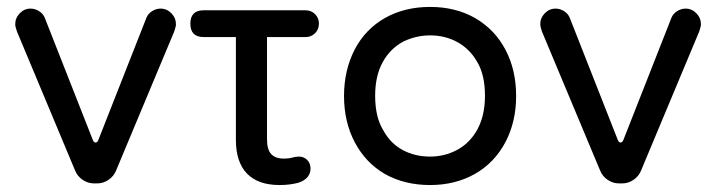

<svg xmlns="http://www.w3.org/2000/svg" viewBox="-20 -529 2089 560"><path d="M199.2 -31.2 29.3 -437.5Q24.4 -452.1 24.4 -458Q24.4 -476.6 37.6 -490.2Q50.8 -503.9 69.3 -503.9Q82 -503.9 93.8 -496.6Q105.5 -489.3 110.4 -477.5L251 -120.1Q253.9 -113.3 258.8 -113.3Q263.7 -113.3 266.6 -120.1L407.2 -477.5Q412.1 -489.3 423.8 -496.6Q435.5 -503.9 448.2 -503.9Q466.8 -503.9 480 -490.2Q493.2 -476.6 493.2 -458Q493.2 -452.1 488.3 -437.5L318.4 -31.2Q311.5 -14.6 296.4 -4.4Q281.2 5.9 263.7 5.9H253.9Q236.3 5.9 221.2 -4.4Q206.1 -14.6 199.2 -31.2Z M668 -121.1V-420.9H574.2Q535.2 -420.9 535.2 -460Q535.2 -499 574.2 -499H871.1Q887.7 -499 898.9 -487.8Q910.2 -476.6 910.2 -460Q910.2 -443.4 898.9 -432.1Q887.7 -420.9 871.1 -420.9H758.8V-122.1Q758.8 -92.8 771 -79.6Q783.2 -66.4 807.6 -66.4Q822.3 -66.4 832 -69.3Q842.8 -72.3 851.6 -72.3Q866.2 -72.3 876 -62.5Q885.7 -52.7 885.7 -37.1Q885.7 -23.4 877 -12.7Q868.2 -2 850.6 3.9Q825.2 10.7 795.9 10.7Q732.4 10.7 700.2 -22.9Q668 -56.6 668 -121.1Z M1102.5 -21.5Q1045.9 -54.7 1014.6 -114.3Q983.4 -173.8 983.4 -249Q983.4 -324.2 1014.6 -384.8Q1045.9 -444.3 1103 -476.6Q1160.2 -508.8 1234.4 -508.8Q1308.6 -508.8 1365.2 -476.6Q1422.9 -443.4 1454.1 -384.3Q1485.4 -325.2 1485.4 -249Q1485.4 -173.8 1454.1 -114.3Q1421.9 -53.7 1364.7 -21.5Q1307.6 10.7 1234.4 10.7Q1160.2 10.7 1102.5 -21.5ZM1097.7 -149.4Q1118.2 -111.3 1153.8 -91.8Q1189.5 -72.3 1234.4 -72.3Q1275.4 -72.3 1311.5 -90.8Q1350.6 -111.3 1372.6 -151.9Q1394.5 -192.4 1394.5 -250Q1394.5 -311.5 1371.1 -349.6Q1349.6 -386.7 1314 -406.2Q1278.3 -425.8 1234.4 -425.8Q1194.3 -425.8 1157.2 -408.2Q1118.2 -387.7 1096.2 -347.7Q1074.2 -307.6 1074.2 -250Q1074.2 -187.5 1097.7 -149.4Z M1730.5 -31.2 1560.5 -437.5Q1555.7 -452.1 1555.7 -458Q1555.7 -476.6 1568.8 -490.2Q1582 -503.9 1600.6 -503.9Q1613.3 -503.9 1625 -496.6Q1636.7 -489.3 1641.6 -477.5L1782.2 -120.1Q1785.2 -113.3 1790 -113.3Q1794.9 -113.3 1797.9 -120.1L1938.5 -477.5Q1943.4 -489.3 1955.1 -496.6Q1966.8 -503.9 1979.5 -503.9Q1998 -503.9 2011.2 -490.2Q2024.4 -476.6 2024.4 -458Q2024.4 -452.1 2019.5 -437.5L1849.6 -31.2Q1842.8 -14.6 1827.6 -4.4Q1812.5 5.9 1794.9 5.9H1785.2Q1767.6 5.9 1752.4 -4.4Q1737.3 -14.6 1730.5 -31.2Z"/></svg>

Font: jf-openhuninn-2.0
Style: Regular
Weight: 400
Designer: [Kosugi Maru]
Designed by MOTOYA      

[Varela Round]
Joe Prince (Latin component); Avraham Cornfeld (Hebrew component)
Foundry: justfont CO.,LTD.
Version: 2.0